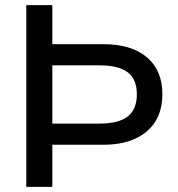

<svg xmlns="http://www.w3.org/2000/svg" viewBox="-20 -732 698 752"><path d="M616 -363Q616 -269 554.5 -217Q493 -165 384 -165H185V0H83V-712H185V-559H384Q495 -559 555.5 -507.5Q616 -456 616 -363ZM516 -363Q516 -421 480.5 -448.5Q445 -476 370 -476H185V-248H370Q445 -248 480.5 -276Q516 -304 516 -363Z"/></svg>

Font: Muli SemiBold
Style: Regular
Weight: 600
Designer: Vernon Adams
Foundry: Vernon Adams
Version: Version 2.000